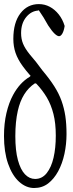

<svg xmlns="http://www.w3.org/2000/svg" viewBox="-24 -835 358 943"><path d="M40.5 -369.1Q73.2 -429.2 122.1 -458Q124.5 -462.9 127.4 -460.9Q102.1 -489.7 87.4 -510.3Q63.5 -543 52.2 -575.7Q41.5 -607.4 41.5 -644Q41.5 -724.1 76.2 -769.5Q110.8 -814.9 167 -814.9Q195.3 -814.9 220.2 -801.8Q245.1 -788.6 264.4 -764.4Q283.7 -740.2 293.5 -707.5Q290 -684.1 282.5 -670.7Q274.9 -657.2 266.1 -657.2Q257.3 -657.2 243.9 -669.9Q230.5 -682.6 212.4 -710.4Q189.9 -751.5 167.5 -783.2Q166 -788.1 164.6 -783.2Q129.9 -781.2 105.5 -752Q79.6 -721.2 79.6 -672.4Q79.6 -644 88.9 -621.1Q98.1 -597.7 121.6 -568.4Q153.3 -532.2 184.6 -488.8Q219.7 -447.3 242.7 -411.1Q265.6 -375 278.3 -339.4Q291 -303.7 296.9 -264.9Q302.7 -226.1 302.7 -176.5Q302.7 -127 292.5 -79.3Q282.2 -31.7 261.7 6.3Q241.2 43.9 212.2 66.2Q183.1 88.4 143.6 88.4Q104 88.4 69.8 57.6Q35.6 26.4 15.6 -31.2Q-4.4 -88.9 -4.4 -167Q-4.4 -228.5 7.6 -279.5Q19.5 -330.6 40.5 -369.1ZM153.8 -424.8Q152.3 -421.4 150.9 -427.7Q148.9 -421.9 147.5 -425.8Q84.5 -384.3 63.5 -291Q51.3 -237.3 51.3 -166.3Q51.3 -95.2 64 -48.6Q76.7 -2 98.6 21Q120.6 43.9 148.4 43.9Q182.6 43.9 205.3 15.4Q228 -13.2 239 -60.5Q250 -107.9 250 -168.9Q250 -230 238.5 -275.1Q227.1 -320.3 206.1 -356Q185.1 -391.6 153.8 -424.8Z"/></svg>

Font: Scarab Serif
Style: Condensed-Light
Weight: 300
Designer: John Roberts
Foundry: Scarab
Version: 1.0